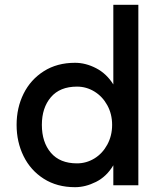

<svg xmlns="http://www.w3.org/2000/svg" viewBox="-20 -770 664 798"><path d="M446 -251Q446 -296 426 -332.5Q406 -369 372.5 -389.5Q339 -410 300 -410Q229 -410 191.5 -366Q154 -322 154 -251Q154 -179 191.5 -135Q229 -91 300 -91Q339 -91 372.5 -111.5Q406 -132 426 -169Q446 -206 446 -251ZM292 -509Q336 -509 379.5 -486.5Q423 -464 451 -419V-750H555V0H451V-83Q423 -36 379 -14Q335 8 292 8Q217 8 162 -27Q107 -62 78 -121Q49 -180 49 -251Q49 -322 78 -380.5Q107 -439 162 -474Q217 -509 292 -509Z"/></svg>

Font: SUIT SemiBold
Style: Regular
Weight: 600
Designer: Sunn Youn; Korean Glyphs from Source Han Sans (Sandoll Communications; Soo-young Jang, Joo-yeon Kang)
Foundry: Sunn
Version: Version 1.140